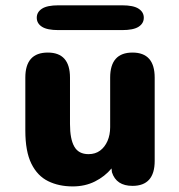

<svg xmlns="http://www.w3.org/2000/svg" viewBox="-20 -674 659 705"><path d="M155.5 -481Q237 -481 237 -389V-218.5Q237 -163.5 252.8 -135.8Q268.5 -108 305 -108Q330 -108 347.5 -121Q365 -134 374.8 -156.5Q384.5 -179 384.5 -207V-389Q384.5 -481 466.5 -481Q548 -481 548 -389V-83Q548 8.5 466.5 8.5Q407 8.5 391 -41.5L389.5 -55.5Q365 -26 328.8 -7.8Q292.5 10.5 247 10.5Q196 10.5 156.8 -8.8Q117.5 -28 95.2 -73Q73 -118 73 -194.5V-389Q73 -481 155.5 -481ZM115 -609Q115 -629.5 134 -642Q153 -654.5 194.5 -654.5H428.5Q470 -654.5 489 -642Q508 -629.5 508 -609Q508 -588 489 -575.8Q470 -563.5 428.5 -563.5H194.5Q153 -563.5 134 -575.8Q115 -588 115 -609Z"/></svg>

Font: Sono Monospace
Style: Bold
Weight: 700
Designer: Tyler Finck
Foundry: Tyler Finck
Version: Version 2.112